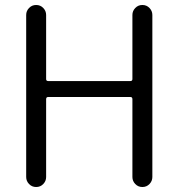

<svg xmlns="http://www.w3.org/2000/svg" viewBox="-20 -750 716 770"><path d="M85 -40V-690Q85 -706 96.5 -718Q108 -730 125 -730Q142 -730 153.5 -718Q165 -706 165 -690V-433Q165 -425 173 -425H503Q511 -425 511 -433V-690Q511 -706 522.5 -718Q534 -730 551 -730Q568 -730 579.5 -718Q591 -706 591 -690V-40Q591 -24 579.5 -12Q568 0 551 0Q534 0 522.5 -12Q511 -24 511 -40V-352Q511 -361 503 -361H173Q165 -361 165 -352V-40Q165 -24 153.5 -12Q142 0 125 0Q108 0 96.5 -12Q85 -24 85 -40Z"/></svg>

Font: Rounded Mplus 1c
Style: Regular
Weight: 400
Version: Version 1.059.20150529